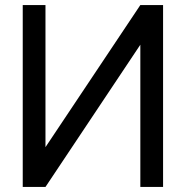

<svg xmlns="http://www.w3.org/2000/svg" viewBox="-20 -740 736 760"><path d="M625.5 0V-720H535.5L160 -157.5V-720H70V0H160L535.5 -563V0Z"/></svg>

Font: Eudonet Medium
Style: Regular
Weight: 500
Designer: Mikhail Sharanda
Foundry: Mikhail Sharanda
Version: Version 4.503;Glyphs 3.1.2 (3151)